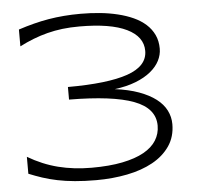

<svg xmlns="http://www.w3.org/2000/svg" viewBox="-51 -735 827 800"><g transform="rotate(-5 363.0 -335.0)"><path d="M429.2 -357.9Q486.8 -350.6 529.5 -335Q572.3 -319.3 600.3 -297.9Q628.4 -276.4 642.1 -249.3Q655.8 -222.2 655.8 -191.9Q655.8 -139.2 629.2 -100.3Q602.5 -61.5 556.9 -36.4Q511.2 -11.2 450 1Q388.7 13.2 319.8 13.2Q270.5 13.2 231 9.5Q191.4 5.9 158.2 -1Q125 -7.8 96.2 -17.3Q67.4 -26.9 40 -38.1V-108.9Q101.1 -72.8 166 -56.4Q231 -40 305.2 -40Q379.9 -40 434.3 -51Q488.8 -62 524.2 -81.8Q559.6 -101.6 576.9 -129.4Q594.2 -157.2 594.2 -190.9Q594.2 -263.7 506.1 -296.9Q418 -330.1 235.8 -331.1V-383.8Q401.9 -383.8 485.8 -412.8Q569.8 -441.9 569.8 -505.9Q569.8 -565.4 502.7 -598.1Q435.5 -630.9 305.2 -630.9Q267.1 -630.9 234.1 -627Q201.2 -623 170.9 -615.2Q140.6 -607.4 111.8 -596.2Q83 -585 53.2 -569.8V-640.1Q85.9 -650.9 117.2 -658.9Q148.4 -667 180.2 -672.4Q211.9 -677.7 245.1 -680.4Q278.3 -683.1 314.9 -683.1Q356 -683.1 395.3 -679.2Q434.6 -675.3 469.7 -666.7Q504.9 -658.2 534.4 -644.8Q564 -631.3 585.4 -612.1Q606.9 -592.8 618.9 -567.4Q630.9 -542 630.9 -509.8Q630.9 -483.9 618.4 -459.5Q606 -435.1 580.8 -414.6Q555.7 -394 517.8 -379.2Q480 -364.3 429.2 -357.9Z"/></g></svg>

Font: Syncopate
Style: Regular
Weight: 300
Width: 7
Designer: Astigmatic (AOETI)
Foundry: Astigmatic (AOETI)
Version: Version 001.000